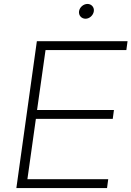

<svg xmlns="http://www.w3.org/2000/svg" viewBox="-20 -954 667 974"><path d="M63 0H523L529 -45H119L162 -351H552L558 -396H168L211 -700H621L627 -745H167ZM381 -897C378 -876 393 -859 414 -859C434 -859 453 -876 456 -897C459 -917 444 -934 424 -934C403 -934 384 -917 381 -897Z"/></svg>

Font: Mluvka ExtraLight
Style: Italic
Weight: 200
Italic angle: -8°
Designer: Modified by Jiří Krblich, Original typeface by Gumpita Rahayu
Foundry: Gumpita Rahayu & Jiří Krblich
Version: Version 2.000;Glyphs 3.1.1 (3134)